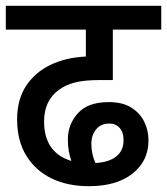

<svg xmlns="http://www.w3.org/2000/svg" viewBox="-20 -642 576 662"><path d="M286 0Q213 0 157.5 -27Q102 -54 70.5 -105.5Q39 -157 39 -230Q39 -299 70 -346Q101 -393 154.5 -418.5Q208 -444 276 -447V-540H0V-622H536V-540H369V-366H326Q270 -366 238 -357.5Q206 -349 184 -333Q132 -296 132 -223Q132 -116 226 -87Q220 -104 217 -122.5Q214 -141 214 -162Q214 -213 248.5 -251.5Q283 -290 355 -290Q402 -290 432 -271.5Q462 -253 477 -223Q492 -193 492 -158Q492 -87 437 -43.5Q382 0 286 0ZM295 -146Q295 -111 309 -80Q354 -82 380 -102Q406 -122 406 -158Q406 -186 392.5 -201Q379 -216 357 -216Q328 -216 311.5 -196Q295 -176 295 -146Z"/></svg>

Font: Noto Sans SemiCondensed Medium
Style: Italic
Weight: 500
Width: 4
Italic angle: -12°
Designer: Monotype Design Team
Foundry: Monotype Imaging Inc.
Version: Version 2.013; ttfautohint (v1.8.4.7-5d5b)